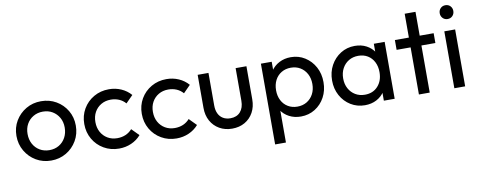

<svg xmlns="http://www.w3.org/2000/svg" viewBox="-71 -1032 3947 1578"><g transform="rotate(-10 1902.5 -243.0)"><path d="M282.5 10Q213.2 10 157.1 -23.1Q101 -56.2 68 -112.8Q35 -169.2 35 -238.8Q35 -308 68 -363.5Q101 -419 157.1 -452Q213.2 -485 282.5 -485Q352.2 -485 408.4 -452.4Q464.5 -419.8 497.5 -363.9Q530.5 -308 530.5 -238.8Q530.5 -169 497.5 -112.6Q464.5 -56.2 408.4 -23.1Q352.2 10 282.5 10ZM282.5 -76.8Q327.8 -76.8 362.9 -97.6Q398 -118.5 417.9 -155.4Q437.8 -192.2 437.8 -239Q437.8 -285.2 417.5 -321Q397.2 -356.8 362.5 -377.5Q327.8 -398.2 282.5 -398.2Q238 -398.2 202.8 -377.5Q167.5 -356.8 147.6 -321Q127.8 -285.2 127.8 -238.8Q127.8 -192 147.6 -155.2Q167.5 -118.5 202.8 -97.6Q238 -76.8 282.5 -76.8Z M849.2 10Q779.2 10 722.8 -22.8Q666.2 -55.5 633.6 -112Q601 -168.5 601 -238Q601 -308 633.6 -363.9Q666.2 -419.8 722.8 -452.4Q779.2 -485 849.2 -485Q903.8 -485 951 -464.2Q998.2 -443.5 1031.5 -405.2L972.2 -345.2Q949.8 -371.2 918.1 -384.8Q886.5 -398.2 849.2 -398.2Q804 -398.2 768.8 -377.5Q733.5 -356.8 713.6 -321Q693.8 -285.2 693.8 -238Q693.8 -191.2 713.6 -154.9Q733.5 -118.5 768.8 -97.6Q804 -76.8 849.2 -76.8Q886.8 -76.8 918.5 -90.2Q950.2 -103.8 973 -130L1032.2 -70Q998.8 -31.5 951.2 -10.8Q903.8 10 849.2 10Z M1329.2 10Q1259.2 10 1202.8 -22.8Q1146.2 -55.5 1113.6 -112Q1081 -168.5 1081 -238Q1081 -308 1113.6 -363.9Q1146.2 -419.8 1202.8 -452.4Q1259.2 -485 1329.2 -485Q1383.8 -485 1431 -464.2Q1478.2 -443.5 1511.5 -405.2L1452.2 -345.2Q1429.8 -371.2 1398.1 -384.8Q1366.5 -398.2 1329.2 -398.2Q1284 -398.2 1248.8 -377.5Q1213.5 -356.8 1193.6 -321Q1173.8 -285.2 1173.8 -238Q1173.8 -191.2 1193.6 -154.9Q1213.5 -118.5 1248.8 -97.6Q1284 -76.8 1329.2 -76.8Q1366.8 -76.8 1398.5 -90.2Q1430.2 -103.8 1453 -130L1512.2 -70Q1478.8 -31.5 1431.2 -10.8Q1383.8 10 1329.2 10Z M1792.5 10Q1733.5 10 1687.1 -16.6Q1640.8 -43.2 1614.9 -90.1Q1589 -137 1589 -198.8V-475H1679.2V-202.8Q1679.2 -163.8 1692.8 -135.5Q1706.2 -107.2 1732 -91.9Q1757.8 -76.5 1792.7 -76.5Q1846 -76.5 1875.9 -110.1Q1905.8 -143.8 1905.8 -202.8V-475H1996V-198.8Q1996 -136.8 1970.1 -89.6Q1944.2 -42.5 1898.4 -16.2Q1852.5 10 1792.5 10Z M2366.8 10Q2312.5 10 2269.4 -12.6Q2226.2 -35.2 2200.2 -75.1Q2174.2 -115 2171.2 -166.2V-309Q2174.2 -360.8 2200.8 -400.5Q2227.2 -440.2 2270.5 -462.6Q2313.8 -485 2366.8 -485Q2432 -485 2484.2 -452Q2536.5 -419 2566.9 -363Q2597.2 -307 2597.2 -236.5Q2597.2 -167 2567 -111.1Q2536.8 -55.2 2484.4 -22.6Q2432 10 2366.8 10ZM2116.8 199V-475H2207V-350.2L2190.2 -234.8L2207 -119.2V199ZM2351.8 -75.2Q2396.8 -75.2 2431 -95.9Q2465.2 -116.5 2484.9 -153.2Q2504.5 -190 2504.5 -237.5Q2504.5 -285.2 2484.9 -321.9Q2465.2 -358.5 2431.1 -379.1Q2397 -399.8 2352.5 -399.8Q2308 -399.8 2273.8 -379.1Q2239.5 -358.5 2220.5 -321.9Q2201.5 -285.2 2201.5 -237.2Q2201.5 -189.8 2220.4 -153.1Q2239.2 -116.5 2273.4 -95.9Q2307.5 -75.2 2351.8 -75.2Z M2901.2 10Q2835.5 10 2782.8 -22.6Q2730 -55.2 2699.4 -111.1Q2668.8 -167 2668.8 -236.5Q2668.8 -306.8 2699.4 -362.8Q2730 -418.8 2782.6 -451.9Q2835.2 -485 2900.8 -485Q2955.2 -485 2997.8 -462.5Q3040.2 -440 3066.1 -400.2Q3092 -360.5 3094.8 -309V-166.2Q3091.8 -114.8 3066.2 -74.9Q3040.8 -35 2998.1 -12.5Q2955.5 10 2901.2 10ZM2915.8 -75.2Q2983 -75.2 3023.9 -120.4Q3064.8 -165.5 3064.8 -237.2Q3064.8 -285.5 3046.1 -322.1Q3027.5 -358.8 2993.9 -379.2Q2960.2 -399.8 2915.2 -399.8Q2870.2 -399.8 2835.8 -379Q2801.2 -358.2 2781.4 -321.6Q2761.5 -285 2761.5 -237.5Q2761.5 -190 2781.4 -153.4Q2801.2 -116.8 2836 -96Q2870.8 -75.2 2915.8 -75.2ZM3059.2 0V-127.5L3075.8 -243.8L3059.2 -358.5V-475H3149.5V0Z M3351.8 0V-674H3442V0ZM3235 -393.2V-475H3558.5V-393.2Z M3647.5 0V-475H3737.8V0ZM3692.5 -569.8Q3668.2 -569.8 3652.1 -586.5Q3636 -603.2 3636 -627.5Q3636 -652 3652.1 -668.5Q3668.2 -685 3692.5 -685Q3717.8 -685 3733.6 -668.5Q3749.5 -652 3749.5 -627.5Q3749.5 -603.2 3733.6 -586.5Q3717.8 -569.8 3692.5 -569.8Z"/></g></svg>

Font: Outfit Thin
Style: Regular
Weight: 100
Designer: Rodrigo Fuenzalida
Foundry: fragTYPE
Version: Version 1.100;gftools[0.9.27]